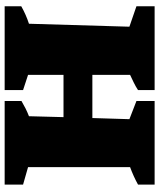

<svg xmlns="http://www.w3.org/2000/svg" viewBox="52 -752 700 845"><g transform="rotate(90 402.5 -330.0)"><path d="M8 0V-73Q45 -94 85 -107L98 -549L8 -580V-660H377V-587Q362 -577 344.5 -568.5Q327 -560 310 -552V-386H500L505 -549L425 -580V-660H793V-587Q757 -567 716 -552V-103L793 -81V0H425V-74Q442 -84 458 -92Q474 -100 492 -107L496 -259H310V-103L377 -81V0Z"/></g></svg>

Font: Piazzolla Black
Style: Regular
Weight: 900
Designer: Juan Pablo del Peral
Foundry: Huerta Tipografica
Version: Version 1.330